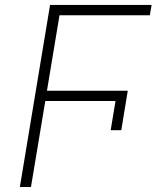

<svg xmlns="http://www.w3.org/2000/svg" viewBox="-20 -747 635 767"><path d="M464.5 -226.9H422.2L441.4 -343.4H160.9L103.7 0H59.3L180 -727.3H585.6L578.5 -686.1H217.7L167.6 -384.6H490.4Z"/></svg>

Font: Inter P Extra Light
Style: Italic
Weight: 200
Italic angle: 9.39999°
Designer: Rasmus Andersson
Foundry: rsms
Version: Version 3.018;git-588b23468